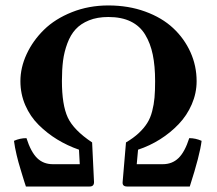

<svg xmlns="http://www.w3.org/2000/svg" viewBox="-20 -678 789 698"><path d="M171.9 -81.1H270L267.1 -133.8Q225.1 -148.4 188.2 -170.9Q151.4 -193.4 120.6 -223.9Q89.8 -254.4 72 -295.4Q54.2 -336.4 54.2 -382.8Q54.2 -432.6 76.9 -481.4Q99.6 -530.3 139.9 -569.8Q180.2 -609.4 241.5 -633.8Q302.7 -658.2 374 -658.2Q446.8 -658.2 507.8 -636Q568.8 -613.8 609.4 -575.9Q649.9 -538.1 672.4 -488.3Q694.8 -438.5 694.8 -382.8Q694.8 -339.4 677.2 -298.8Q659.7 -258.3 629.6 -226.8Q599.6 -195.3 562 -171.6Q524.4 -147.9 481.9 -133.8L477.1 -81.1H571.8Q606 -81.1 628.9 -103.3Q651.9 -125.5 668 -175.8Q690.9 -175.8 712.9 -166Q707 -115.2 669.9 0H441.9Q424.3 0 425.8 -16.1L438 -160.2Q465.3 -176.3 484.4 -194.1Q503.4 -211.9 515.1 -230.5Q526.9 -249 533.2 -273.7Q539.6 -298.3 541.7 -323Q543.9 -347.7 543.9 -382.8Q543.9 -438 535.4 -479.2Q526.9 -520.5 507.8 -552Q488.8 -583.5 455.3 -599.9Q421.9 -616.2 374 -616.2Q333.5 -616.2 303.5 -604Q273.4 -591.8 254.9 -571.5Q236.3 -551.3 224.9 -520.5Q213.4 -489.7 209.2 -457.3Q205.1 -424.8 205.1 -383.8Q205.1 -296.9 226.3 -251Q247.6 -205.1 314.9 -160.2L321.8 -16.1Q321.8 0 306.2 0H74.2L68.4 -17.6Q63.5 -32.7 61.5 -40L54.7 -62.5Q49.8 -78.1 46.9 -89.1Q43.9 -100.1 40.5 -114.3Q37.1 -128.4 34.7 -141.4Q32.2 -154.3 30.8 -166Q52.7 -175.8 76.2 -175.8Q92.3 -125.5 115 -103.3Q137.7 -81.1 171.9 -81.1Z"/></svg>

Font: Linux Libertine G
Style: Bold
Weight: 700
Designer: Philipp H. Poll
Foundry: Philipp H. Poll
Version: Version 5.0.3